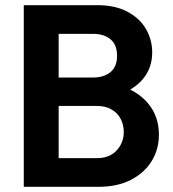

<svg xmlns="http://www.w3.org/2000/svg" viewBox="-20 -723 671 743"><path d="M172 0V-111H355Q404 -111 431.5 -141Q459 -171 459 -212Q459 -240 447 -263Q435 -286 411.5 -299.5Q388 -313 355 -313H172V-423H340Q382 -423 407.5 -444Q433 -465 433 -507Q433 -550 407.5 -571Q382 -592 340 -592H172V-703H356Q426 -703 473.5 -677.5Q521 -652 545 -610.5Q569 -569 569 -520Q569 -460 532.5 -416.5Q496 -373 426 -352L432 -396Q510 -374 552.5 -323.5Q595 -273 595 -202Q595 -146 567.5 -100.5Q540 -55 487.5 -27.5Q435 0 360 0ZM72 0V-703H207V0Z"/></svg>

Font: Outfit SemiBold
Style: Regular
Weight: 600
Designer: Rodrigo Fuenzalida
Foundry: fragTYPE
Version: Version 1.100;gftools[0.9.27]